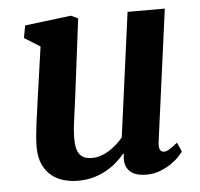

<svg xmlns="http://www.w3.org/2000/svg" viewBox="-46 -615 700 672"><g transform="rotate(-5 304.5 -279.0)"><path d="M67.4 -119.1Q67.4 -135.7 69.1 -156.5Q70.8 -177.2 73.7 -199.7Q76.7 -222.2 80.1 -245.6Q83.5 -269 86.4 -291.5L111.8 -469.7L56.6 -504.4L64.5 -547.9L227.1 -567.9L251.5 -556.2L217.8 -287.6Q212.4 -243.7 206.8 -205.3Q201.2 -167 201.2 -138.7Q201.2 -117.7 204.8 -103.5Q208.5 -89.4 215.8 -81.1Q223.1 -72.8 233.6 -69.1Q244.1 -65.4 257.8 -65.4Q273.4 -65.4 288.8 -70.6Q304.2 -75.7 318.1 -84.5Q332 -93.3 344.5 -104.5Q356.9 -115.7 367.2 -127.9L425.8 -564H556.6L494.6 -102.5Q489.7 -65.4 510.3 -65.4Q514.2 -65.4 518.3 -66.7Q522.5 -67.9 527.8 -70.8Q533.2 -73.7 540.5 -79.1Q547.9 -84.5 558.1 -92.8L572.3 -61Q568.8 -55.2 558.1 -43.5Q547.4 -31.7 530.3 -20Q513.2 -8.3 491 0.5Q468.8 9.3 442.9 9.3Q398.9 9.3 380.9 -12.2Q362.8 -33.7 369.6 -68.4L367.7 -71.3Q355 -56.2 338.6 -41.7Q322.3 -27.3 302 -15.9Q281.7 -4.4 256.8 2.7Q231.9 9.8 202.1 9.8Q177.2 9.8 153.3 3.4Q129.4 -2.9 110.4 -18.1Q91.3 -33.2 79.6 -57.9Q67.9 -82.5 67.4 -119.1Z"/></g></svg>

Font: Merriweather Bold
Style: Italic
Weight: 700
Italic angle: -7°
Designer: Eben Sorkin ( eben@eyebytes.com )
Foundry: Eben Sorkin ( eben@eyebytes.com )
Version: Version 1.5; ttfautohint (v0.97) -l 13 -r 13 -G 200 -x 24 -f